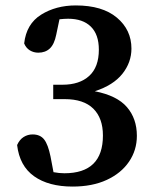

<svg xmlns="http://www.w3.org/2000/svg" viewBox="-20 -673 560 707"><path d="M176 -361H210Q273 -361 308.5 -393.5Q344 -426 344 -490Q344 -546 314.5 -575Q285 -604 231 -604Q224 -604 216 -603.5Q208 -603 199 -602L187 -545Q180 -510 163.5 -494.5Q147 -479 121 -479Q104 -479 90 -487.5Q76 -496 69 -513Q77 -585 131.5 -619Q186 -653 259 -653Q357 -653 410.5 -608Q464 -563 464 -494Q464 -443 430.5 -401Q397 -359 329 -337Q411 -321 447.5 -278.5Q484 -236 484 -173Q484 -120 455 -77.5Q426 -35 373 -10.5Q320 14 247 14Q159 14 105.5 -24Q52 -62 43 -139Q52 -159 67 -168.5Q82 -178 100 -178Q128 -178 142.5 -159.5Q157 -141 166 -97L177 -39Q188 -37 197.5 -36Q207 -35 217 -35Q359 -35 359 -174Q359 -238 323.5 -273Q288 -308 218 -308H176Z"/></svg>

Font: Source Serif Pro Semibold
Style: Regular
Weight: 600
Designer: Frank Grießhammer
Foundry: Adobe Systems Incorporated
Version: Version 3.000;hotconv 1.0.109;makeotfexe 2.5.65596